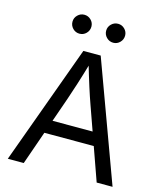

<svg xmlns="http://www.w3.org/2000/svg" viewBox="-134 -1032 950 1129"><g transform="rotate(15 341.0 -467.5)"><path d="M22 0 287.1 -727.5H392.6L659.7 0H563L409.2 -433.1Q394.5 -474.1 375.7 -533Q356.9 -591.8 330.1 -684.1H349.1Q322.3 -591.3 303 -531.5Q283.7 -471.7 270.5 -433.1L119.1 0ZM156.2 -203.1V-283.7H525.9V-203.1ZM443.8 -819.3Q419.9 -819.3 402.8 -836.4Q385.7 -853.5 385.7 -877.4Q385.7 -900.9 402.8 -917.7Q419.9 -934.6 443.8 -934.6Q467.3 -934.6 484.1 -917.7Q501 -900.9 501 -877.4Q501 -853.5 484.1 -836.4Q467.3 -819.3 443.8 -819.3ZM238.3 -819.3Q214.4 -819.3 197.5 -836.4Q180.7 -853.5 180.7 -877.4Q180.7 -900.9 197.8 -917.7Q214.8 -934.6 238.3 -934.6Q262.2 -934.6 279.1 -917.7Q295.9 -900.9 295.9 -877.4Q295.9 -853.5 279.1 -836.4Q262.2 -819.3 238.3 -819.3Z"/></g></svg>

Font: Inter 18pt
Style: Regular
Weight: 400
Designer: Rasmus Andersson
Foundry: rsms
Version: Version 4.001;git-66647c0bb